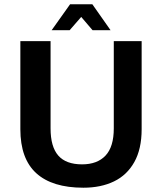

<svg xmlns="http://www.w3.org/2000/svg" viewBox="-20 -859 756 896"><path d="M369 17Q224 17 149.5 -50.5Q75 -118 75 -256V-667H216V-260Q216 -174 252 -133Q288 -92 363 -92Q434 -92 472.5 -133Q511 -174 511 -260V-667H641V-256Q641 -164 607 -103Q573 -42 512 -12.5Q451 17 369 17ZM221 -718 307 -839H411L496 -718H412L359 -780L305 -718Z"/></svg>

Font: Maven Pro SemiBold
Style: Regular
Weight: 600
Designer: Joe Prince
Foundry: Joe Prince
Version: Version 2.103